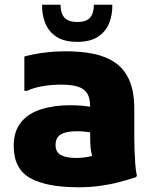

<svg xmlns="http://www.w3.org/2000/svg" viewBox="-20 -780 652 812"><path d="M312 12Q177 12 107.5 -27Q38 -66 38 -163Q38 -225 69 -263Q100 -301 154.5 -318Q209 -335 277 -335Q306 -335 332 -332.5Q358 -330 383 -324V-215Q371 -219 349.5 -222Q328 -225 307 -225Q259 -225 237 -211.5Q215 -198 215 -167Q215 -136 238 -124Q261 -112 302 -112Q332 -112 359 -118Q386 -124 404 -142L382 -88Q375 -106 370.5 -119.5Q366 -133 364 -148.5Q362 -164 361.5 -186Q361 -208 361 -243V-331Q361 -368 347 -387.5Q333 -407 306 -414.5Q279 -422 239 -422Q195 -422 157 -415Q119 -408 95 -396H83V-541Q119 -551 164 -557Q209 -563 261 -563Q325 -563 377.5 -552Q430 -541 468.5 -514Q507 -487 527.5 -439.5Q548 -392 548 -318V-200Q548 -178 549 -147.5Q550 -117 552 -87Q554 -57 559 -39L556 -31Q520 -19 481 -9Q442 1 399.5 6.5Q357 12 312 12ZM307 -603Q251 -603 218 -625Q185 -647 171 -683Q157 -719 158 -760H236Q236 -724 252.5 -705.5Q269 -687 307 -687Q345 -687 361 -705.5Q377 -724 377 -760H455Q456 -719 442 -683Q428 -647 395 -625Q362 -603 307 -603Z"/></svg>

Font: Kufam ExtraBold
Style: Regular
Weight: 800
Designer: Wael Morcos, Artur Schmal
Foundry: Original Type
Version: Version 1.300; ttfautohint (v1.8.3)